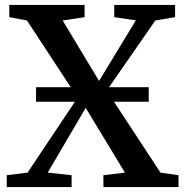

<svg xmlns="http://www.w3.org/2000/svg" viewBox="-20 -763 756 783"><path d="M92.5 -59 296.5 -364.5 90 -679.5 18 -693V-743H325V-693L235.5 -679.5L384 -433L534 -680L446 -693V-743H694V-693L613.5 -679.5L415 -393.5L634.5 -59L708 -48.5V0H402L401.5 -48.5L489.5 -59L329.5 -323L174.5 -59L272 -48.5V0H7.5V-48.5ZM586.5 -407.5V-348H127V-407.5Z"/></svg>

Font: Merriweather 36pt SemiBold
Style: Regular
Weight: 600
Version: Version 2.100